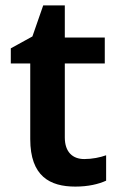

<svg xmlns="http://www.w3.org/2000/svg" viewBox="-20 -681 439 711"><path d="M292 -92C249 -92 220 -118 220 -172V-446H368V-542H220V-661H140L100 -546L20 -502V-446H92V-166C92 -28 165 10 259 10C306 10 345 1 373 -12V-106C351 -98 321 -92 292 -92Z"/></svg>

Font: Noto Sans Khmer UI SemiBold
Style: Regular
Weight: 600
Designer: Danh Hong and the Monotype Design Team
Foundry: Monotype Imaging Inc.
Version: Version 2.002